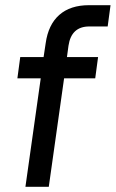

<svg xmlns="http://www.w3.org/2000/svg" viewBox="-20 -720 446 740"><path d="M58 -500H148L156 -553Q166 -625 208.5 -662.5Q251 -700 323 -700H406L395 -618H324Q255 -618 244 -544L238 -500H358L347 -418H227L168 0H78L137 -418H47Z"/></svg>

Font: Retni Sans Medium
Style: Italic
Weight: 500
Italic angle: -8°
Designer: Vitaly Kuzmin
Foundry: ParaType Ltd.
Version: Version 1.00;June 10, 2019;FontCreator 11.5.0.2425 64-bit; t